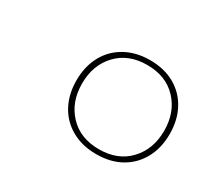

<svg xmlns="http://www.w3.org/2000/svg" viewBox="-69 -774 518 478"><g transform="rotate(30 189.5 -535.0)"><path d="M245 -400Q205 -400 174.5 -417Q144 -434 127.5 -464.5Q111 -495 111 -535Q111 -575 127.5 -605.5Q144 -636 174.5 -653Q205 -670 245 -670Q286 -670 316 -653Q346 -636 362.5 -605.5Q379 -575 379 -535Q379 -495 362.5 -464.5Q346 -434 316 -417Q286 -400 245 -400ZM245 -414Q299 -414 331 -448Q363 -482 363 -535Q363 -588 331 -622Q299 -656 245 -656Q191 -656 159 -622Q127 -588 127 -535Q127 -482 159 -448Q191 -414 245 -414Z"/></g></svg>

Font: Kantumruy Pro Thin
Style: Italic
Weight: 250
Italic angle: -13°
Version: Version 1.002